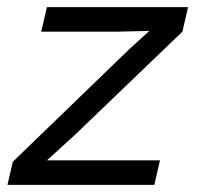

<svg xmlns="http://www.w3.org/2000/svg" viewBox="-20 -520 553 540"><path d="M1 0 16 -65 345 -383 400 -433 312 -431H96L112 -500H509L493 -431L190 -140L112 -69H430L414 0Z"/></svg>

Font: Elaine Sans
Style: Italic
Weight: 400
Italic angle: -13°
Designer: Wei Huang
Foundry: Wei Huang
Version: Version 2.001;December 24, 2019;FontCreator 12.0.0.2547 64-b